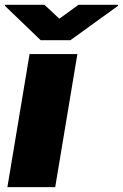

<svg xmlns="http://www.w3.org/2000/svg" viewBox="-26 -767 503 787"><path d="M4.3 0 95.2 -545.5H291.2L200.3 0ZM156.3 -747.2 217.3 -690.3 295.5 -747.2H457.4V-742.9L262.8 -602.3H140.6L-5.7 -742.9V-747.2Z"/></svg>

Font: Inter UI Black
Style: Italic
Weight: 900
Italic angle: -9.39999°
Designer: Rasmus Andersson
Foundry: rsms
Version: 3.2;8d6f07862